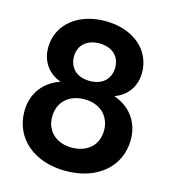

<svg xmlns="http://www.w3.org/2000/svg" viewBox="-116 -871 872 979"><g transform="rotate(15 320.0 -381.5)"><path d="M320 14C489 14 601 -85 601 -226C601 -306 561 -384 462 -419C538 -446 568 -510 568 -570C568 -691 467 -777 320 -777C173 -777 72 -691 72 -570C72 -510 102 -446 178 -419C79 -384 39 -306 39 -226C39 -85 151 14 320 14ZM183 -236C183 -309 234 -364 320 -364C406 -364 457 -309 457 -236C457 -160 403 -109 320 -109C237 -109 183 -160 183 -236ZM211 -561C211 -618 251 -659 320 -659C389 -659 429 -618 429 -561C429 -504 391 -461 320 -461C249 -461 211 -504 211 -561Z"/></g></svg>

Font: Swile Sans
Style: Bold
Weight: 700
Designer: Lord
Foundry: Lord
Version: Version 1.477;FEAKit 1.0